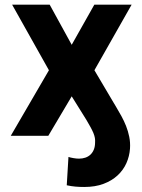

<svg xmlns="http://www.w3.org/2000/svg" viewBox="-20 -565 593 799"><path d="M183.6 -272.7 30.5 -545.5H186.8L278.4 -378.6L372.5 -545.5H527.7L372.9 -272.7L453.1 -137.1Q456 -132.5 458.8 -127.7Q461.6 -122.9 464.5 -117.9Q474.8 -100.9 485.4 -81.5Q496.1 -62.1 504.6 -40.7Q513.1 -19.2 517.9 4.4Q522.7 28.1 521 53.3Q518.8 85.2 505.9 114.2Q492.9 143.1 469.1 165.1Q445.3 187.1 410.7 200.1Q376.1 213.1 330.6 213.1Q311.1 213.1 294.2 211.6Q277.3 210.2 257.8 206L264.9 88.1Q273.4 90.9 285.9 93Q298.3 95.2 308.6 95.2Q322.8 95.2 335 91.1Q347.3 87 356.4 78.5Q365.4 70 370.6 57.2Q375.7 44.4 375.7 27Q376.4 18.1 374.8 8.9Q373.2 -0.4 368.8 -11.2Q364.3 -22 357.1 -35.3Q349.8 -48.7 339.5 -66.1L278.4 -164.1L181.1 0H24.9Z"/></svg>

Font: Cannonade
Style: Bold
Weight: 700
Designer: Rasmus Andersson
Foundry: rsms
Version: Version 3.012;git-f93a4a705